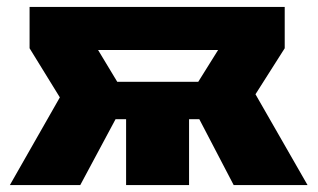

<svg xmlns="http://www.w3.org/2000/svg" viewBox="-20 -535 918 555"><path d="M8.5 0 153 -253.5 65.5 -395.5V-515H803V-395.5L718.5 -262.5L869 0H655.5L524 -252L610.5 -390.5H263.5L347 -252L212 0ZM344.5 0V-190.5H200V-298.5H670.5V-190.5H526.5V0Z"/></svg>

Font: Geologica ExtraBold
Style: Regular
Weight: 800
Designer: Sindre Bremnes, Frode Helland
Foundry: Monokrom Skriftforlag AS
Version: Version 1.010;gftools[0.9.28]